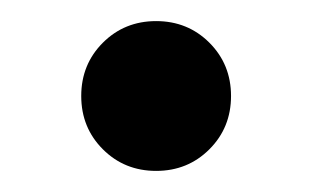

<svg xmlns="http://www.w3.org/2000/svg" viewBox="-20 -454 308 182"><path d="M128 -292Q98 -292 77.5 -312.5Q57 -333 57 -363Q57 -393 77.5 -413.5Q98 -434 128 -434Q158 -434 178.5 -413.5Q199 -393 199 -363Q199 -333 178.5 -312.5Q158 -292 128 -292Z"/></svg>

Font: Zen Old Mincho Medium
Style: Regular
Weight: 500
Designer: Yoshimichi Ohira
Foundry: Positype
Version: Version 1.500